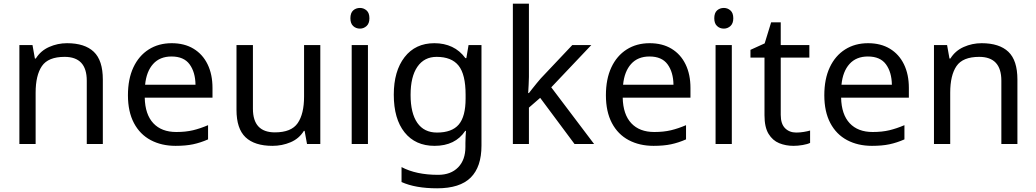

<svg xmlns="http://www.w3.org/2000/svg" viewBox="-20 -780 5612 1040"><path d="M343 -546Q439 -546 488 -499.5Q537 -453 537 -349V0H450V-343Q450 -472 330 -472Q241 -472 207 -422Q173 -372 173 -278V0H85V-536H156L169 -463H174Q200 -505 246 -525.5Q292 -546 343 -546Z M910 -546Q979 -546 1028.5 -516Q1078 -486 1104.5 -431.5Q1131 -377 1131 -304V-251H764Q766 -160 810.5 -112.5Q855 -65 935 -65Q986 -65 1025.5 -74.5Q1065 -84 1107 -102V-25Q1066 -7 1026 1.5Q986 10 931 10Q855 10 796.5 -21Q738 -52 705.5 -113.5Q673 -175 673 -264Q673 -352 702.5 -415Q732 -478 785.5 -512Q839 -546 910 -546ZM909 -474Q846 -474 809.5 -433.5Q773 -393 766 -321H1039Q1038 -389 1007 -431.5Q976 -474 909 -474Z M1715 -536V0H1643L1630 -71H1626Q1600 -29 1554 -9.5Q1508 10 1456 10Q1359 10 1310 -36.5Q1261 -83 1261 -185V-536H1350V-191Q1350 -63 1469 -63Q1558 -63 1592.5 -113Q1627 -163 1627 -257V-536Z M1930 -737Q1950 -737 1965.5 -723.5Q1981 -710 1981 -681Q1981 -653 1965.5 -639Q1950 -625 1930 -625Q1908 -625 1893 -639Q1878 -653 1878 -681Q1878 -710 1893 -723.5Q1908 -737 1930 -737ZM1973 -536V0H1885V-536Z M2333 -546Q2386 -546 2428.5 -526Q2471 -506 2501 -465H2506L2518 -536H2588V9Q2588 124 2529.5 182Q2471 240 2348 240Q2230 240 2155 206V125Q2234 167 2353 167Q2422 167 2461.5 126.5Q2501 86 2501 16V-5Q2501 -17 2502 -39.5Q2503 -62 2504 -71H2500Q2446 10 2334 10Q2230 10 2171.5 -63Q2113 -136 2113 -267Q2113 -395 2171.5 -470.5Q2230 -546 2333 -546ZM2345 -472Q2278 -472 2241 -418.5Q2204 -365 2204 -266Q2204 -167 2240.5 -114.5Q2277 -62 2347 -62Q2428 -62 2465 -105.5Q2502 -149 2502 -246V-267Q2502 -377 2464 -424.5Q2426 -472 2345 -472Z M2845 -363Q2845 -347 2843.5 -321Q2842 -295 2841 -276H2845Q2851 -284 2863 -299Q2875 -314 2887.5 -329.5Q2900 -345 2909 -355L3080 -536H3183L2966 -307L3198 0H3092L2906 -250L2845 -197V0H2758V-760H2845Z M3499 -546Q3568 -546 3617.5 -516Q3667 -486 3693.5 -431.5Q3720 -377 3720 -304V-251H3353Q3355 -160 3399.5 -112.5Q3444 -65 3524 -65Q3575 -65 3614.5 -74.5Q3654 -84 3696 -102V-25Q3655 -7 3615 1.5Q3575 10 3520 10Q3444 10 3385.5 -21Q3327 -52 3294.5 -113.5Q3262 -175 3262 -264Q3262 -352 3291.5 -415Q3321 -478 3374.5 -512Q3428 -546 3499 -546ZM3498 -474Q3435 -474 3398.5 -433.5Q3362 -393 3355 -321H3628Q3627 -389 3596 -431.5Q3565 -474 3498 -474Z M3901 -737Q3921 -737 3936.5 -723.5Q3952 -710 3952 -681Q3952 -653 3936.5 -639Q3921 -625 3901 -625Q3879 -625 3864 -639Q3849 -653 3849 -681Q3849 -710 3864 -723.5Q3879 -737 3901 -737ZM3944 -536V0H3856V-536Z M4293 -62Q4313 -62 4334 -65.5Q4355 -69 4368 -73V-6Q4354 1 4328 5.5Q4302 10 4278 10Q4236 10 4200.5 -4.5Q4165 -19 4143 -55Q4121 -91 4121 -156V-468H4045V-510L4122 -545L4157 -659H4209V-536H4364V-468H4209V-158Q4209 -109 4232.5 -85.5Q4256 -62 4293 -62Z M4682 -546Q4751 -546 4800.5 -516Q4850 -486 4876.5 -431.5Q4903 -377 4903 -304V-251H4536Q4538 -160 4582.5 -112.5Q4627 -65 4707 -65Q4758 -65 4797.5 -74.5Q4837 -84 4879 -102V-25Q4838 -7 4798 1.5Q4758 10 4703 10Q4627 10 4568.5 -21Q4510 -52 4477.5 -113.5Q4445 -175 4445 -264Q4445 -352 4474.5 -415Q4504 -478 4557.5 -512Q4611 -546 4682 -546ZM4681 -474Q4618 -474 4581.5 -433.5Q4545 -393 4538 -321H4811Q4810 -389 4779 -431.5Q4748 -474 4681 -474Z M5297 -546Q5393 -546 5442 -499.5Q5491 -453 5491 -349V0H5404V-343Q5404 -472 5284 -472Q5195 -472 5161 -422Q5127 -372 5127 -278V0H5039V-536H5110L5123 -463H5128Q5154 -505 5200 -525.5Q5246 -546 5297 -546Z"/></svg>

Font: Noto Sans Samaritan
Style: Regular
Weight: 400
Designer: Monotype Design Team
Foundry: Monotype Imaging Inc.
Version: Version 2.001; ttfautohint (v1.8.4.7-5d5b)